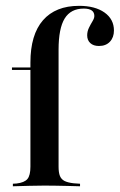

<svg xmlns="http://www.w3.org/2000/svg" viewBox="-20 -651 418 671"><path d="M135.5 -2.4Q108.1 -2.4 82.7 -1.6Q57.3 -0.8 25 0V-8.9L37.9 -9.7Q65.3 -12.9 75.8 -25.4Q86.3 -37.9 86.3 -68.5V-207.3H184.7V-68.5Q184.7 -47.6 189.5 -35.9Q194.4 -24.2 205.6 -18.5Q216.9 -12.9 237.1 -10.5L259.7 -8.9V0Q236.3 -0.8 215.7 -1.2Q195.2 -1.6 175.8 -2Q156.5 -2.4 135.5 -2.4ZM86.3 -207.3V-432.3Q86.3 -529.8 130.2 -580.2Q174.2 -630.6 256.5 -630.6Q312.1 -630.6 345.2 -607.3Q378.2 -583.9 378.2 -544.4Q378.2 -520.2 364.1 -505.2Q350 -490.3 325.8 -490.3Q306.5 -490.3 295.6 -500.4Q284.7 -510.5 284.7 -527.4Q284.7 -541.1 290.7 -553.6Q296.8 -566.1 303.2 -576.6Q309.7 -587.1 309.7 -595.2Q309.7 -621 272.6 -621Q227.4 -621 206 -586.3Q184.7 -551.6 184.7 -477.4V-207.3ZM21.8 -406.5V-415.3H136.3V-406.5Z"/></svg>

Font: Playfair 144pt SemiCondensed SemiBold
Style: Regular
Weight: 600
Width: 4
Designer: Claus Eggers Sørensen
Foundry: Claus Eggers Sørensen
Version: Version 2.203